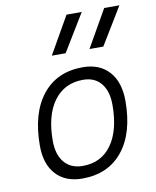

<svg xmlns="http://www.w3.org/2000/svg" viewBox="-89 -863 763 941"><g transform="rotate(-10 293.0 -392.5)"><path d="M245.1 9.8Q161.1 9.8 114 -41.5Q66.9 -92.8 66.9 -184.1Q66.9 -346.2 139.2 -436.8Q211.4 -527.3 339.8 -527.3Q423.8 -527.3 470.9 -474.9Q518.1 -422.4 518.1 -328.6Q518.1 -168.9 445.8 -79.6Q373.5 9.8 245.1 9.8ZM257.8 -50.8Q349.6 -50.8 400.9 -122.1Q452.1 -193.4 452.1 -320.3Q452.1 -389.2 420.4 -427.7Q388.7 -466.3 331.1 -466.3Q238.3 -466.3 185.8 -395.3Q133.3 -324.2 133.3 -197.3Q133.3 -128.4 166 -89.6Q198.7 -50.8 257.8 -50.8ZM201.2 -609.4 307.1 -794.9H382.8L270 -609.4ZM388.7 -609.4 494.6 -794.9H570.3L457.5 -609.4Z"/></g></svg>

Font: Cascadia Mono Light
Style: Italic
Weight: 300
Italic angle: -10°
Monospace: yes
Designer: Aaron Bell
Foundry: Saja Typeworks
Version: Version 2404.023; ttfautohint (v1.8.4)